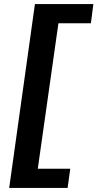

<svg xmlns="http://www.w3.org/2000/svg" viewBox="-20 -820 477 940"><path d="M437 -800 425 -706H266L165 6H324L311 100H25L151 -800Z"/></svg>

Font: Pathway Extreme 8pt Thin 12pt SemiBold
Style: Italic
Weight: 600
Italic angle: -8°
Version: Version 1.001;gftools[0.9.26]